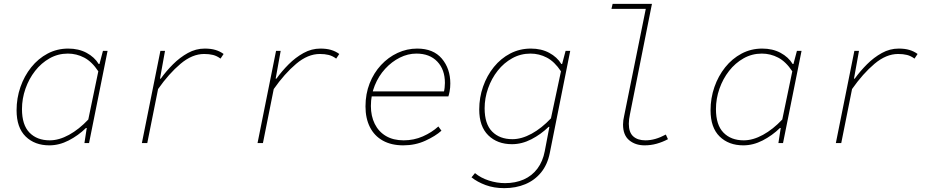

<svg xmlns="http://www.w3.org/2000/svg" viewBox="-20 -742 4840 996"><path d="M236 12Q160 12 113 -34Q66 -80 66 -170Q66 -233 86 -290.5Q106 -348 142 -393Q178 -438 227 -464Q276 -490 334 -490Q388 -490 429 -468Q470 -446 492 -410H496L514 -478H538L442 0H418L430 -78H426Q386 -39 336.5 -13.5Q287 12 236 12ZM238 -14Q286 -14 338 -42.5Q390 -71 438 -122L490 -372Q457 -422 417 -443Q377 -464 332 -464Q281 -464 237.5 -439.5Q194 -415 162 -374Q130 -333 112 -281.5Q94 -230 94 -176Q94 -94 133 -54Q172 -14 238 -14Z M716 0 812 -478H836L810 -334H814Q842 -373 877.5 -408.5Q913 -444 954.5 -467Q996 -490 1042 -490Q1074 -490 1097.5 -483Q1121 -476 1140 -462L1124 -438Q1105 -452 1085 -457Q1065 -462 1039 -462Q977 -462 916.5 -411Q856 -360 800 -280L744 0Z M1316 0 1412 -478H1436L1410 -334H1414Q1442 -373 1477.5 -408.5Q1513 -444 1554.5 -467Q1596 -490 1642 -490Q1674 -490 1697.5 -483Q1721 -476 1740 -462L1724 -438Q1705 -452 1685 -457Q1665 -462 1639 -462Q1577 -462 1516.5 -411Q1456 -360 1400 -280L1344 0Z M2072 12Q2010 12 1966 -12.5Q1922 -37 1899 -82.5Q1876 -128 1876 -190Q1876 -255 1897.5 -309.5Q1919 -364 1956.5 -404.5Q1994 -445 2042.5 -467.5Q2091 -490 2144 -490Q2228 -490 2272 -438Q2316 -386 2316 -309Q2316 -287 2312.5 -268.5Q2309 -250 2306 -242H1900L1906 -268H2308L2282 -262Q2285 -274 2286.5 -287Q2288 -300 2288 -312Q2288 -381 2248.5 -422.5Q2209 -464 2140 -464Q2096 -464 2054 -443Q2012 -422 1978 -385Q1944 -348 1924 -298.5Q1904 -249 1904 -192Q1904 -140 1924 -99.5Q1944 -59 1982 -36.5Q2020 -14 2074 -14Q2127 -14 2173.5 -34.5Q2220 -55 2254 -86L2270 -64Q2239 -36 2186.5 -12Q2134 12 2072 12Z M2596 234Q2542 234 2499 218Q2456 202 2426 178L2444 156Q2474 181 2516 194.5Q2558 208 2600 208Q2654 208 2697 189Q2740 170 2768 132.5Q2796 95 2806 42L2830 -84H2826Q2786 -45 2736.5 -19.5Q2687 6 2636 6Q2560 6 2513 -40Q2466 -86 2466 -174Q2466 -236 2486 -293Q2506 -350 2542 -394.5Q2578 -439 2627 -464.5Q2676 -490 2734 -490Q2788 -490 2829 -468Q2870 -446 2892 -410H2896L2914 -478H2938L2832 52Q2820 112 2787 152.5Q2754 193 2705 213.5Q2656 234 2596 234ZM2638 -20Q2686 -20 2738 -48.5Q2790 -77 2838 -128L2890 -372Q2857 -422 2817 -443Q2777 -464 2732 -464Q2681 -464 2637.5 -440Q2594 -416 2562 -375.5Q2530 -335 2512 -284Q2494 -233 2494 -180Q2494 -99 2533 -59.5Q2572 -20 2638 -20Z M3324 12Q3276 12 3244 -14.5Q3212 -41 3212 -96Q3212 -107 3213.5 -118Q3215 -129 3218 -142L3330 -696H3152L3158 -722H3362L3248 -150Q3245 -137 3243.5 -124Q3242 -111 3242 -100Q3242 -55 3265 -34.5Q3288 -14 3328 -14Q3354 -14 3380 -21.5Q3406 -29 3434 -44L3445 -20Q3417 -5 3386.5 3.5Q3356 12 3324 12Z M3836 12Q3760 12 3713 -34Q3666 -80 3666 -170Q3666 -233 3686 -290.5Q3706 -348 3742 -393Q3778 -438 3827 -464Q3876 -490 3934 -490Q3988 -490 4029 -468Q4070 -446 4092 -410H4096L4114 -478H4138L4042 0H4018L4030 -78H4026Q3986 -39 3936.5 -13.5Q3887 12 3836 12ZM3838 -14Q3886 -14 3938 -42.5Q3990 -71 4038 -122L4090 -372Q4057 -422 4017 -443Q3977 -464 3932 -464Q3881 -464 3837.5 -439.5Q3794 -415 3762 -374Q3730 -333 3712 -281.5Q3694 -230 3694 -176Q3694 -94 3733 -54Q3772 -14 3838 -14Z M4316 0 4412 -478H4436L4410 -334H4414Q4442 -373 4477.5 -408.5Q4513 -444 4554.5 -467Q4596 -490 4642 -490Q4674 -490 4697.5 -483Q4721 -476 4740 -462L4724 -438Q4705 -452 4685 -457Q4665 -462 4639 -462Q4577 -462 4516.5 -411Q4456 -360 4400 -280L4344 0Z"/></svg>

Font: SourceCodeVF
Style: Italic
Weight: 200
Italic angle: -11°
Monospace: yes
Designer: Paul D. Hunt, Teo Tuominen
Foundry: Adobe
Version: Version 1.026;hotconv 1.1.0;makeotfexe 2.6.0